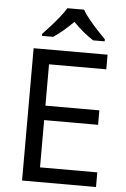

<svg xmlns="http://www.w3.org/2000/svg" viewBox="-62 -988 679 1032"><g transform="rotate(5 278.0 -472.0)"><path d="M496 0H97V-714H496V-635H187V-412H478V-334H187V-79H496ZM349 -944Q361 -922 383.5 -894.5Q406 -867 430.5 -840.5Q455 -814 474 -795V-784H412Q386 -800 358 -823.5Q330 -847 303 -874Q276 -847 249 -824Q222 -801 196 -784H136V-795Q155 -815 178.5 -841Q202 -867 224 -894.5Q246 -922 259 -944Z"/></g></svg>

Font: Noto Sans Gunjala Gondi
Style: Regular
Weight: 400
Designer: Ek Type
Foundry: Ek Type
Version: Version 1.004